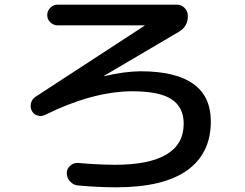

<svg xmlns="http://www.w3.org/2000/svg" viewBox="-20 -758 1040 816"><path d="M170.9 -269.5Q156.2 -261.7 139.2 -267.1Q122.1 -272.5 115.2 -287.1Q107.4 -302.7 111.8 -319.8Q116.2 -336.9 130.9 -346.7L593.8 -648.4L594.7 -649.4L593.8 -650.4H224.6Q207 -650.4 193.8 -663.1Q180.7 -675.8 180.7 -693.8Q180.7 -711.9 193.8 -725.1Q207 -738.3 224.6 -738.3H731.4Q750 -738.3 763.7 -725.1Q777.3 -711.9 778.3 -692.4Q780.3 -646.5 740.2 -623L421.9 -435.5L420.9 -434.6H423.8Q506.8 -454.1 576.2 -455.1Q876 -455.1 876 -242.2Q876 -105.5 774.9 -33.7Q673.8 38.1 473.6 38.1Q399.4 38.1 312.5 30.3Q293 29.3 278.3 13.7Q263.7 -2 263.7 -22.5Q263.7 -41 278.8 -54.2Q293.9 -67.4 313.5 -65.4Q386.7 -58.6 466.8 -57.6Q760.7 -57.6 760.7 -232.4Q760.7 -301.8 709.5 -335.9Q658.2 -370.1 541 -370.1Q373 -369.1 170.9 -269.5Z"/></svg>

Font: Rounded Mgen+ 1mn medium
Style: Regular
Weight: 500
Designer: [Source Han Sans]
Ryoko NISHIZUKA  (kana & ideographs); Paul D. Hunt (Latin, Greek & Cyrillic); Wenlong ZHANG  (bopomofo
Version: Version 1.059.20150602